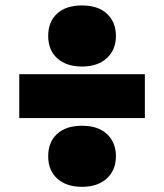

<svg xmlns="http://www.w3.org/2000/svg" viewBox="-20 -742 618 723"><path d="M289 -491.5Q230 -491.5 195.8 -522.2Q161.5 -553 161.5 -606.5Q161.5 -660 195 -690.8Q228.5 -721.5 289 -721.5Q349.5 -721.5 383 -690Q416.5 -658.5 416.5 -606.5Q416.5 -554.5 382.2 -523Q348 -491.5 289 -491.5ZM52.5 -297.5V-462.5H525.5V-297.5ZM289 -38.5Q230 -38.5 195.8 -69.2Q161.5 -100 161.5 -153.5Q161.5 -207 195 -237.8Q228.5 -268.5 289 -268.5Q349.5 -268.5 383 -237Q416.5 -205.5 416.5 -153.5Q416.5 -101.5 382.2 -70Q348 -38.5 289 -38.5Z"/></svg>

Font: Encode Sans Semi Expanded Black
Style: Regular
Weight: 900
Width: 6
Designer: Multiple Designers
Foundry: Impallari Type
Version: Version 3.000; ttfautohint (v1.8.3) -l 8 -r 50 -G 200 -x 14 